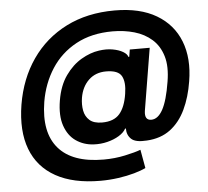

<svg xmlns="http://www.w3.org/2000/svg" viewBox="-60 -789 1152 1064"><g transform="rotate(-5 515.5 -257.0)"><path d="M615.8 -724.1Q756.7 -724.1 848.2 -669.9Q939.6 -615.8 977.1 -519.5Q1014.6 -423.3 993.6 -296.9Q979.8 -209.9 947.6 -142.2Q915.5 -74.6 862.4 -34.6Q809.3 5.3 731.5 9.6Q669 14.2 645.1 -8Q621.1 -30.2 621.4 -66.8H617.2Q605.5 -45.1 577.6 -28.1Q549.7 -11 512.6 -1.8Q475.5 7.5 435.4 5.3Q380.3 2.1 337.9 -27.3Q295.5 -56.8 276.1 -113.5Q256.7 -170.1 270.6 -253.6Q284.4 -335.9 323 -390.3Q361.5 -444.6 411.6 -473.9Q461.6 -503.2 510.3 -509.9Q551.5 -516 586.3 -509.8Q621.1 -503.6 643.6 -490.2Q666.2 -476.9 669.7 -461.3H674.7L681.1 -501.1H791.9L734.7 -154.5Q727.6 -103 766.3 -103Q803.3 -103 830.3 -152Q857.2 -201 873.9 -305Q888.1 -388.8 870.7 -446.9Q853.3 -505 812.7 -541Q772 -577.1 715.4 -593.4Q658.7 -609.7 594.8 -609.7Q476.9 -609.7 391 -563Q305 -516.3 253 -435.7Q201 -355.1 183.9 -253.6Q156.6 -85.2 233.7 4.3Q310.7 93.8 484.4 93.8Q545.8 93.8 603.3 81.5Q660.9 69.2 691.4 57.5L709.9 160.5Q685.4 172.9 645.1 184.3Q604.8 195.7 555.9 202.6Q507.1 209.5 456.7 209.5Q305.8 209.5 208.3 155.2Q110.8 100.9 71.9 -1.8Q33 -104.4 56.5 -249.3Q80.3 -392 154.5 -498.9Q228.7 -605.8 345.9 -665Q463.1 -724.1 615.8 -724.1ZM539.4 -391.7Q480.5 -391.7 442.3 -355.1Q404.1 -318.5 393.8 -257.8Q387.8 -220.2 394 -186.8Q400.2 -153.4 423.8 -132.5Q447.4 -111.5 493.6 -111.5Q559.3 -111.5 591.3 -149Q623.2 -186.4 634.2 -258.9Q644.5 -322.8 625.7 -357.2Q606.9 -391.7 539.4 -391.7Z"/></g></svg>

Font: Inter UI
Style: Bold Italic
Weight: 700
Italic angle: 9.39999°
Designer: Rasmus Andersson
Foundry: rsms
Version: 3.2;8d6f07862